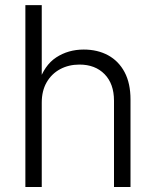

<svg xmlns="http://www.w3.org/2000/svg" viewBox="-20 -748 623 768"><path d="M147 -337.4V0H81.5V-727.5H147V-416H134.3Q156.7 -486.8 204.8 -518.3Q252.9 -549.8 314.9 -549.8Q370.1 -549.8 412.4 -526.9Q454.6 -503.9 478.3 -459.5Q502 -415 502 -350.1V0H436V-345.2Q436 -412.6 398.4 -451.2Q360.8 -489.7 297.9 -489.7Q254.9 -489.7 220.7 -471.4Q186.5 -453.1 166.7 -418.9Q147 -384.8 147 -337.4Z"/></svg>

Font: Inter 16pt Light
Style: Regular
Weight: 300
Version: Version 4.001;git-66647c0bb